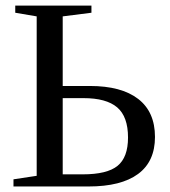

<svg xmlns="http://www.w3.org/2000/svg" viewBox="-20 -675 614 695"><path d="M443.4 -177.2Q443.4 -252.9 404.1 -286.4Q364.7 -319.8 282.2 -319.8H207V-43.9H279.3Q367.7 -43.9 405.5 -74.7Q443.4 -105.5 443.4 -177.2ZM305.2 -363.8Q419.4 -363.8 480.2 -316.9Q541 -270 541 -179.2Q541 -90.3 479.7 -45.2Q418.5 0 300.3 0H28.8V-25.9L112.8 -38.6V-615.7L35.2 -628.9V-654.8H311V-628.9L207 -615.7V-363.8Z"/></svg>

Font: Tinos
Style: Regular
Weight: 400
Designer: Steve Matteson
Foundry: Monotype Imaging Inc.
Version: Version 1.23